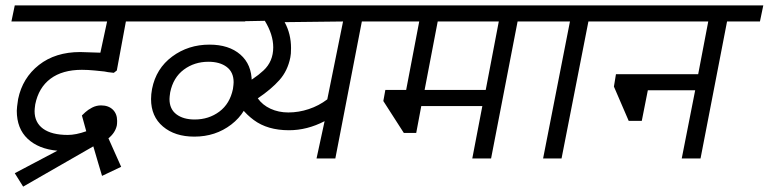

<svg xmlns="http://www.w3.org/2000/svg" viewBox="-20 -590 2862 715"><path d="M111.2 -201.2Q108.8 -183.8 108.8 -176.2Q108.8 -133.8 140.6 -110.6Q172.5 -87.5 232.5 -87.5Q262.5 -87.5 301.2 -101.2L285 -160Q287.5 -162.5 297.5 -171.9Q307.5 -181.2 323.1 -189.4Q338.8 -197.5 356.2 -197.5Q383.8 -197.5 400 -181.9Q416.2 -166.2 416.2 -140Q416.2 -128.8 415 -122.5Q408.8 -95 383.8 -75L431.2 31.2L360 65Q356.2 53.8 346.9 21.2Q337.5 -11.2 327.5 -45L66.2 105L35 55L193.8 -28.8Q123.8 -35 83.1 -73.1Q42.5 -111.2 42.5 -177.5Q42.5 -188.8 47.5 -221.2Q63.8 -300 125 -348.1Q186.2 -396.2 278.8 -396.2Q291.2 -396.2 353.8 -393.8L378.8 -510H22.5L35 -570H601.2L588.8 -510H448.8L415 -327.5L403.8 -318.8Q378.8 -321.2 368.8 -323.8Q357.5 -325 332.5 -327.5Q307.5 -330 285 -330Q212.5 -330 168.1 -296.9Q123.8 -263.8 111.2 -201.2Z M530 -510 542.5 -570H905L892.5 -510ZM703.8 -81.2Q631.2 -81.2 586.9 -118.8Q542.5 -156.2 542.5 -221.2Q542.5 -238.8 546.2 -258.8Q561.2 -335 621.2 -379.4Q681.2 -423.8 760 -423.8Q832.5 -423.8 875 -386.9Q917.5 -350 917.5 -285Q917.5 -267.5 913.8 -246.2Q900 -171.2 841.2 -126.2Q782.5 -81.2 703.8 -81.2ZM850 -283.8Q850 -321.2 824.4 -340.6Q798.8 -360 756.2 -360Q703.8 -360 664.4 -330.6Q625 -301.2 613.8 -246.2Q611.2 -228.8 611.2 -221.2Q611.2 -183.8 636.9 -164.4Q662.5 -145 705 -145Q757.5 -145 796.9 -174.4Q836.2 -203.8 847.5 -258.8Q850 -276.2 850 -283.8Z M1228.8 0H1158.8L1188.8 -138.8Q1123.8 -105 1056.2 -105Q976.2 -105 925 -143.1Q873.8 -181.2 853.8 -232.5L871.2 -267.5Q925 -293.8 961.2 -327.5Q997.5 -361.2 997.5 -413.8Q997.5 -461.2 966.2 -512.5L833.8 -510L846.2 -570H1462.5L1450 -510H1327.5ZM1063.8 -411.2Q1063.8 -387.5 1061.2 -376.2Q1051.2 -326.2 1020.6 -291.9Q990 -257.5 940 -223.8Q957.5 -198.8 987.5 -185Q1017.5 -171.2 1053.8 -171.2Q1092.5 -171.2 1130 -183.8Q1167.5 -196.2 1198.8 -220L1257.5 -510L1040 -507.5Q1063.8 -463.8 1063.8 -411.2Z M1808.8 0H1738.8L1776.2 -195H1548.8L1530 -95H1483.8L1407.5 -213.8L1415 -255H1492.5L1541.2 -510H1391.2L1403.8 -570H2042.5L2030 -510H1907.5ZM1561.2 -255H1788.8L1837.5 -510H1610Z M2071.2 0H2002.5L2102.5 -510H1971.2L1983.8 -570H2310L2297.5 -510H2171.2Z M2588.8 0H2518.8L2568.8 -253.8H2392.5L2370 -140H2321.2L2266.2 -267.5L2273.8 -313.8H2580L2617.5 -510H2238.8L2251.2 -570H2822.5L2810 -510H2687.5Z"/></svg>

Font: Cambay
Style: Italic
Weight: 400
Italic angle: -11°
Designer: Pooja Saxena
Foundry: Pooja Saxena
Version: Version 1.019;PS 001.019;hotconv 1.0.70;makeotf.lib2.5.58329